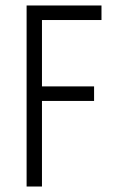

<svg xmlns="http://www.w3.org/2000/svg" viewBox="-20 -680 414 700"><path d="M77 0V-660H350V-607H133V-365H323V-312H133V0Z"/></svg>

Font: Bricolage Grotesque 10pt Condensed ExtraLight
Style: Regular
Weight: 200
Width: 3
Designer: Mathieu Triay
Foundry: Atelier Triay
Version: Version 1.000; ttfautohint (v1.8.4.7-5d5b);gftools[0.9.32]